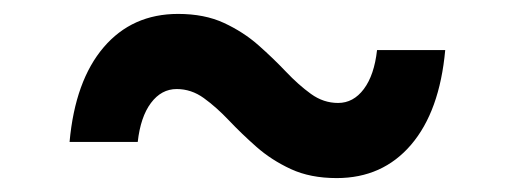

<svg xmlns="http://www.w3.org/2000/svg" viewBox="-20 -488 740 276"><path d="M464 -232Q426 -232 398 -245Q370 -258 348.5 -277Q327 -296 309 -315Q291 -334 273 -347Q255 -360 234 -360Q212 -360 197 -340Q182 -320 178 -284H80Q88 -372 129 -420Q170 -468 236 -468Q274 -468 302 -455Q330 -442 351.5 -423Q373 -404 391 -385Q409 -366 427 -353Q445 -340 466 -340Q488 -340 503 -360Q518 -380 522 -416H620Q612 -328 571 -280Q530 -232 464 -232Z"/></svg>

Font: Martian Mono Medium
Style: Regular
Weight: 500
Monospace: yes
Designer: Roman Shamin
Foundry: Evil Martians
Version: Version 1.000; ttfautohint (v1.8.4.7-5d5b)